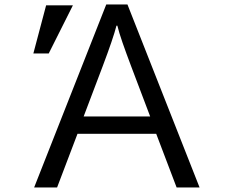

<svg xmlns="http://www.w3.org/2000/svg" viewBox="-20 -809 1040 854"><path d="M131.8 24.9 452.6 -789.1H546.9L867.7 24.9H765.6L674.8 -213.9H324.7L233.9 24.9ZM128.4 -571.3 185.1 -785.2H304.2L196.8 -571.3ZM352.1 -291H647.9L563 -515.1Q540.5 -574.7 524.9 -619.6Q509.3 -664.6 502 -694.8H498Q483.9 -639.2 437 -515.1Z"/></svg>

Font: BIZ UDGothic
Style: Regular
Weight: 400
Monospace: yes
Designer: TypeBank Co., Ltd.
Foundry: Morisawa Inc.
Version: Version 1.05